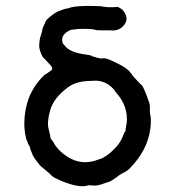

<svg xmlns="http://www.w3.org/2000/svg" viewBox="-20 -591 587 652"><path d="M113 -437 115 -456Q115 -458 115.5 -459.5Q116 -461 117 -465Q118 -469 119.5 -473.5Q121 -478 122 -481.5Q123 -485 123.5 -487.5Q124 -490 124 -492Q126 -499 127.5 -501.5Q129 -504 129.5 -505.5Q130 -507 132 -511Q134 -515 134 -516Q133 -520 151 -535Q169 -550 182 -554Q201 -562 213 -563L215 -564Q229 -569 252 -570Q275 -571 277.5 -571Q280 -571 303.5 -570.5Q327 -570 327.5 -569Q328 -568 332.5 -568Q337 -568 338.5 -567.5Q340 -567 347 -566.5Q354 -566 360.5 -566.5Q367 -567 372 -567Q377 -567 377.5 -567.5Q378 -568 381 -567Q398 -560 405 -545Q419 -518 391 -496Q376 -485 353 -488Q352 -488 329.5 -488Q307 -488 305 -489Q296 -493 269 -493Q242 -493 239.5 -492Q237 -491 227.5 -490.5Q218 -490 208 -483Q187 -469 192 -448Q194 -441 195 -441Q196 -441 199 -437Q216 -413 270 -406Q291 -403 291 -401.5Q291 -400 296.5 -399Q302 -398 306 -396Q323 -391 331 -393Q339 -395 368 -381Q397 -367 403.5 -362Q410 -357 414 -354Q418 -351 419.5 -348.5Q421 -346 423.5 -343.5Q426 -341 426 -341Q426 -341 427.5 -338.5Q429 -336 433.5 -330.5Q438 -325 445.5 -317.5Q453 -310 456 -306.5Q459 -303 460 -303Q464 -302 476.5 -270.5Q489 -239 489 -230.5Q489 -222 489 -213Q489 -204 491 -197.5Q493 -191 492 -168Q487 -95 435 -35Q417 -14 409.5 -10Q402 -6 400.5 -5Q399 -4 391.5 0Q384 4 379.5 8Q375 12 370.5 14.5Q366 17 361.5 20.5Q357 24 350 26.5Q343 29 336 31Q310 41 297 39Q284 37 277 39Q249 48 190 24Q166 14 158.5 8Q151 2 151 1Q151 0 145.5 -4Q140 -8 133 -14.5Q126 -21 121.5 -24Q117 -27 105 -43Q93 -59 91.5 -63.5Q90 -68 86 -77Q82 -86 82 -89Q82 -92 79 -96.5Q76 -101 74 -107Q72 -113 71 -115L70 -116L66 -133Q58 -177 69 -228Q81 -285 126 -332Q131 -337 134 -339Q135 -338 139.5 -341.5Q144 -345 144 -345Q144 -345 146.5 -346.5Q149 -348 152.5 -350.5Q156 -353 157 -356Q158 -359 156.5 -362.5Q155 -366 146.5 -375Q138 -384 136.5 -385.5Q135 -387 131.5 -391Q128 -395 127 -395Q126 -395 120 -408Q113 -424 113 -437ZM366 -288Q339 -318 301 -317Q292 -317 291 -316.5Q290 -316 279 -316Q237 -314 210 -294Q162 -258 150.5 -217Q139 -176 145 -153.5Q151 -131 151 -126Q151 -121 155 -116.5Q159 -112 162 -107Q176 -80 210 -58Q260 -27 316 -50Q322 -52 324 -52.5Q326 -53 326.5 -53.5Q327 -54 338.5 -60.5Q350 -67 368 -85Q386 -103 394 -121Q402 -139 402.5 -141Q403 -143 404.5 -143.5Q406 -144 406.5 -147.5Q407 -151 406.5 -151.5Q406 -152 407.5 -158Q409 -164 410 -171Q417 -230 373 -278Q371 -280 371 -281Q371 -282 366 -288Z"/></svg>

Font: TT2020 Style E
Style: Regular
Weight: 400
Version: Version 00.2